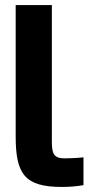

<svg xmlns="http://www.w3.org/2000/svg" viewBox="-20 -730 358 759"><path d="M236 -104C193 -104 185 -122 185 -170V-710H42V-190C42 -42 78 9 224 9C253 9 281 7 310 2V-108C283 -105 250 -104 236 -104Z"/></svg>

Font: LT Wave Bold
Style: Regular
Weight: 700
Designer: Daniel Lyons
Version: Version 2.5 (Glyphs App)